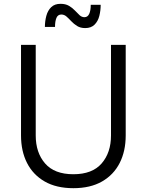

<svg xmlns="http://www.w3.org/2000/svg" viewBox="-20 -975 768 1005"><path d="M426 -828Q401 -828 383.5 -839Q366 -850 353 -864Q340 -878 328 -888.5Q316 -899 301 -899Q283 -899 275.5 -881.5Q268 -864 268 -834H215Q215 -864 222.5 -892Q230 -920 248 -937.5Q266 -955 297 -955Q323 -955 341 -944.5Q359 -934 372 -920Q385 -906 396.5 -895.5Q408 -885 422 -885Q439 -885 447 -902.5Q455 -920 455 -950H507Q507 -920 500 -892Q493 -864 475 -846Q457 -828 426 -828ZM364 10Q275 10 214 -25Q153 -60 121.5 -122Q90 -184 90 -266V-740H167V-266Q167 -176 216 -119.5Q265 -63 364 -63Q463 -63 512 -119.5Q561 -176 561 -266V-740H638V-266Q638 -184 606.5 -122Q575 -60 514 -25Q453 10 364 10Z"/></svg>

Font: Be Vietnam Pro Light
Style: Regular
Weight: 300
Designer: Lam Bao, Tony Le, Vietanh Nguyen
Foundry: Yellow Type Foundry
Version: Version 1.002; ttfautohint (v1.8.3)